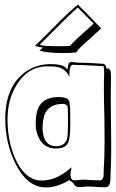

<svg xmlns="http://www.w3.org/2000/svg" viewBox="-20 -787 508 839"><path d="M454 -488 463 -479Q465 -463 465 -454V-444Q464 -416 464 -366Q464 -328 465 -254Q466 -179 466 -141Q466 -81 463 -20V-13Q463 19 453 27Q448 30 442 31H428Q415 31 392 29Q372 28 363 28Q356 28 342 30Q327 31 320 31Q304 25 299 11Q287 5 283 0Q230 32 180 32Q98 32 45 -77Q3 -165 3 -266Q3 -411 93 -474Q141 -507 203 -507Q250 -507 268 -491Q272 -487 275 -483Q278 -510 282 -513Q287 -516 295 -516Q301 -516 312 -514Q322 -513 326 -513H335Q362 -513 434 -508L443 -499Q443 -497 444 -494Q444 -490 444 -488ZM433 -498Q403 -500 335 -503H324Q320 -503 310.5 -503.5Q301 -504 297 -504Q283 -501 283 -456V-451Q266 -491 220 -496Q207 -497 181 -497Q100 -494 52 -415Q13 -352 13 -266Q13 -155 57 -73Q98 1 160 2Q223 2 279 -45Q287 -51 292 -56Q292 -50 290 -40Q288 -28 288 -21Q289 -4 300 1Q308 1 322 0Q336 -2 343 -2Q354 -2 376 0Q398 1 408 1H420Q433 -4 433 -26V-40Q437 -99 437 -171Q437 -208 436 -281Q434 -355 434 -393Q434 -440 435 -464V-474Q435 -483 433 -498ZM341 -747 422 -663Q418 -659 384 -628H385Q325 -578 313 -558Q291 -555 259 -555Q188 -555 152 -566Q154 -568 160 -572Q165 -577 167 -579L132 -586Q156 -608 246 -699Q288 -741 321 -767L340 -746ZM142 -299Q152 -345 201 -359Q217 -363 235 -363Q273 -363 281 -348Q288 -335 287 -257Q287 -245 287 -236Q287 -171 271 -153Q256 -138 225 -138Q167 -138 145 -195Q136 -219 136 -246Q136 -279 142 -299ZM389 -684 320 -754Q293 -732 187 -625Q166 -603 153 -591Q172 -585 238 -585Q277 -585 287 -587Q293 -598 373 -669Q384 -679 388 -683ZM172 -277V-276Q166 -255 166 -226Q168 -149 225 -148Q266 -148 274 -185Q277 -202 277 -247V-273Q277 -318 275 -322Q270 -333 255 -333Q195 -333 175 -287Q173 -282 172 -277Z"/></svg>

Font: Londrina Shadow
Style: Regular
Weight: 400
Designer: Marcelo Magalhaes
Foundry: Marcelo Magalhães
Version: Version 1.001 2011